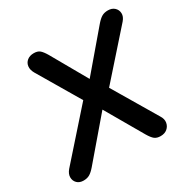

<svg xmlns="http://www.w3.org/2000/svg" viewBox="-162 -864 1010 1023"><g transform="rotate(-30 343.5 -352.5)"><path d="M67 8Q42 8 27.5 -6.5Q13 -21 13 -42.5Q13 -64 31 -85L298 -386V-332L126 -623Q113 -646 115.5 -666.5Q118 -687 134 -700Q150 -713 175 -713Q198 -713 211 -702.5Q224 -692 240 -665L377 -424H347L559 -673Q578 -695 593.5 -704Q609 -713 631 -713Q656 -713 671 -699Q686 -685 687 -664Q688 -643 670 -622L410 -329V-388L591 -83Q605 -61 601.5 -40Q598 -19 582 -5.5Q566 8 541 8Q518 8 504.5 -2.5Q491 -13 475 -40L328 -294H363L139 -32Q120 -10 104.5 -1Q89 8 67 8Z"/></g></svg>

Font: Nunito ExtraLight
Style: Italic
Weight: 200
Italic angle: -9°
Designer: Vernon Adams
Foundry: Vernon Adams
Version: Version 3.602